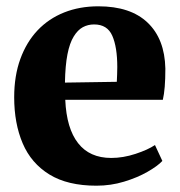

<svg xmlns="http://www.w3.org/2000/svg" viewBox="-20 -578 571 609"><path d="M286 11Q194.5 11 136.8 -24.5Q79 -60 52 -123.2Q25 -186.5 25 -269.5Q25 -337.5 44.5 -391Q64 -444.5 99.2 -481.8Q134.5 -519 183.5 -538.5Q232.5 -558 292 -558Q394 -558 448.2 -506.2Q502.5 -454.5 504.5 -360.5Q504.5 -327 502.5 -302.8Q500.5 -278.5 496.5 -261.5H187Q189 -216 199.2 -181.5Q209.5 -147 227.8 -123.8Q246 -100.5 272.2 -88.8Q298.5 -77 333 -77Q370.5 -77 410 -90Q449.5 -103 471.5 -118L495 -67.5Q479.5 -51 447.5 -32.8Q415.5 -14.5 373.5 -1.8Q331.5 11 286 11ZM186 -316 350.5 -318.5Q351 -330.5 351.5 -342Q352 -353.5 352 -365.5Q352 -428.5 336.2 -464.5Q320.5 -500.5 278.5 -500.5Q259 -500.5 242.8 -491.8Q226.5 -483 213.8 -462.2Q201 -441.5 194 -406Q187 -370.5 186 -316Z"/></svg>

Font: Merriweather 48pt ExtraBold
Style: Regular
Weight: 800
Version: Version 2.100